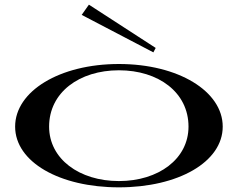

<svg xmlns="http://www.w3.org/2000/svg" viewBox="-20 -790 1022 825"><path d="M491 15C746 15 937 -94 937 -246C937 -398 746 -515 491 -515C236 -515 45 -398 45 -246C45 -94 236 15 491 15ZM491 -12C321 -12 191 -107 191 -246C191 -393 321 -488 491 -488C661 -488 790 -393 790 -246C790 -107 661 -12 491 -12ZM331 -726 639 -565 649 -584 362 -770Z"/></svg>

Font: Sprat Extended Medium
Style: Regular
Weight: 500
Width: 9
Designer: Ethan Nakache
Foundry: Collletttivo
Version: Version 2.000;Glyphs 3.2 (3217)